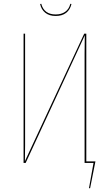

<svg xmlns="http://www.w3.org/2000/svg" viewBox="-20 -857 577 1010"><path d="M191 -836 197 -837Q212 -781 273 -781Q303 -781 323 -795Q343 -809 350 -837L356 -836Q349 -806 328 -789.5Q307 -773 273 -773Q239 -773 218 -790Q197 -807 191 -836ZM482 -8 454 133H448L472 0H425V-574L426 -671L115 0H104V-680H112V-91Q112 -31 111 -9L423 -680H434V-8Z"/></svg>

Font: Fira Sans Compressed Eight
Style: Regular
Weight: 100
Width: 1
Designer: bBox Type GmbH & Carrois Corporate GbR & Edenspiekermann AG
Foundry: bBox Type GmbH & Carrois Corporate GbR & Edenspiekermann AG
Version: Version 4.301